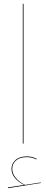

<svg xmlns="http://www.w3.org/2000/svg" viewBox="-20 -750 242 1003"><path d="M99 0V-730H103V0ZM193 206 22 233 21 229 106 216Q74 200 57 178.5Q40 157 40 132Q40 105 61 86Q82 67 121 67Q149 67 172 80L170 83Q147 71 121 71Q83 71 63.5 88.5Q44 106 44 132Q44 156 61.5 178Q79 200 111 216L193 203Z"/></svg>

Font: FiraGO Four
Style: Regular
Weight: 100
Designer: bBox Type
Foundry: bBox Type GmbH
Version: Version 1.001